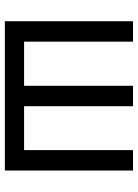

<svg xmlns="http://www.w3.org/2000/svg" viewBox="94 -674 580 809"><g transform="rotate(90 384.5 -270.0)"><path d="M70 0V-540H156V-81H342V-540H428V-81H613V-540H699V0Z"/></g></svg>

Font: Manrope Medium
Style: Medium
Weight: 500
Designer: Mikhail Sharanda
Foundry: Mikhail Sharanda
Version: Version 4.000;hotconv 1.0.109;makeotfexe 2.5.65596